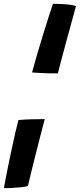

<svg xmlns="http://www.w3.org/2000/svg" viewBox="-94 -771 419 1010"><path d="M74.5 -390Q87 -436.5 102.8 -490Q118.5 -543.5 134.5 -595Q150.5 -646.5 163.8 -688Q177 -729.5 184.5 -751Q202 -751 226.8 -750Q251.5 -749 273.5 -746.2Q295.5 -743.5 305.5 -738Q299.5 -716 289.5 -679.8Q279.5 -643.5 267.8 -600.5Q256 -557.5 244.5 -515Q233 -472.5 224 -438Q215 -403.5 210.5 -385Q181.5 -384.5 152.2 -385.5Q123 -386.5 101.5 -388Q80 -389.5 74.5 -390ZM3 -139.5Q33.5 -142.5 72.5 -143.5Q111.5 -144.5 141.5 -144.5Q137.5 -131 128.8 -97Q120 -63 108.8 -19Q97.5 25 86.2 70Q75 115 66 151.8Q57 188.5 53 207.5Q41.5 211.5 17.8 214Q-6 216.5 -31.5 217.8Q-57 219 -73.5 219Q-70 197.5 -63 161.8Q-56 126 -47.2 83.5Q-38.5 41 -29.2 -1.8Q-20 -44.5 -11.5 -81Q-3 -117.5 3 -139.5Z"/></svg>

Font: Grandstander
Style: Bold Italic
Weight: 700
Italic angle: -15°
Designer: Tyler Finck
Foundry: Etcetera Type Co
Version: Version 1.200; ttfautohint (v1.8.3)